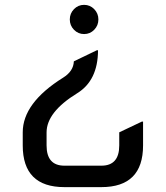

<svg xmlns="http://www.w3.org/2000/svg" viewBox="-20 -767 680 787"><path d="M244.1 0Q73.2 0 73.2 -170.9V-224.6Q73.2 -345.2 238.8 -448.7Q281.2 -475.1 282.7 -515.6L377 -561H381.8Q381.3 -437 296.4 -384.8Q170.9 -307.6 170.9 -224.1V-170.9Q170.9 -87.9 244.1 -87.9H395.5Q468.8 -87.9 468.8 -170.9V-224.6L561.5 -268.6H566.4V-170.9Q566.4 0 395.5 0ZM366.2 -729.5Q383.3 -711.9 383.3 -687.3Q383.3 -662.6 366.2 -645Q349.1 -627.4 324.7 -627.4Q300.3 -627.4 283.2 -645Q266.1 -662.6 266.1 -687.3Q266.1 -711.9 283.2 -729.5Q300.3 -747.1 324.7 -747.1Q349.1 -747.1 366.2 -729.5Z"/></svg>

Font: Nova Square
Style: Book
Weight: 400
Version: Version 2.000